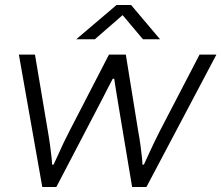

<svg xmlns="http://www.w3.org/2000/svg" viewBox="-20 -743 880 763"><path d="M148 0 55 -526H119L170 -223Q176 -189 179.5 -161.5Q183 -134 185 -116Q187 -98 187 -89H193Q201 -105 211 -128Q221 -151 233 -176Q245 -201 256 -222L413 -526H480L529 -223Q535 -191 538.5 -164Q542 -137 544 -118Q546 -99 546 -89H552Q560 -106 570.5 -129.5Q581 -153 593 -177.5Q605 -202 615 -222L773 -526H840L562 0H505L452 -317Q449 -338 445 -359.5Q441 -381 438.5 -399.5Q436 -418 434 -430H428Q420 -415 409.5 -394.5Q399 -374 388.5 -353.5Q378 -333 369 -316L204 0ZM283 -587 443 -723H501L616 -587H548L458 -694H480L357 -587Z"/></svg>

Font: Archivo Expanded ExtraLight
Style: Italic
Weight: 250
Width: 7
Italic angle: -10°
Designer: Hector Gatti
Foundry: Omnibus-Type
Version: Version 2.001